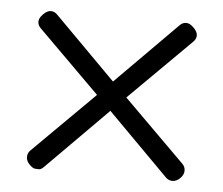

<svg xmlns="http://www.w3.org/2000/svg" viewBox="-38 -429 562 483"><g transform="rotate(5 243.0 -187.5)"><path d="M398 -380Q405 -387 414 -387Q423 -387 433 -377Q443 -367 443 -358Q443 -349 436 -342L280 -187L435 -33Q442 -26 442 -16Q442 -6 433 3Q424 12 414 12Q404 12 397 5L243 -150L89 5Q82 12 77 12Q72 12 66.5 11.5Q61 11 52.5 2.5Q44 -6 44 -16Q44 -26 51 -33L206 -187L50 -342Q43 -349 43 -358Q43 -367 53 -377Q63 -387 72 -387Q81 -387 88 -380L243 -224Z"/></g></svg>

Font: Flamenco
Style: Regular
Weight: 400
Designer: Luciano Vergara
Foundry: Luciano Vergara
Version: Version 1.002